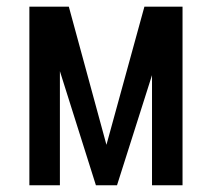

<svg xmlns="http://www.w3.org/2000/svg" viewBox="-20 -548 640 568"><path d="M294.9 -119.6 183.6 -528.3H66.9V0H157.2V-337.4L263.7 0H326.2L429.7 -325.7V0H520V-528.3H407.2Z"/></svg>

Font: RobotoMono Nerd Font
Style: Regular
Weight: 400
Monospace: yes
Designer: Google
Version: Version 3.000;Nerd Fonts 3.2.1